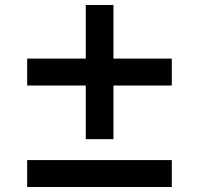

<svg xmlns="http://www.w3.org/2000/svg" viewBox="-20 -750 799 770"><path d="M324 -192V-407H89V-515H324V-730H435V-515H669V-407H435V-192ZM89 0V-108H669V0Z"/></svg>

Font: M PLUS 1 SemiBold
Style: Regular
Weight: 600
Designer: Coji Morishita
Foundry: UNDERFOREST DESIGN
Version: Version 1.001